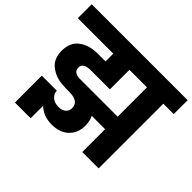

<svg xmlns="http://www.w3.org/2000/svg" viewBox="-204 -967 1278 1278"><g transform="rotate(45 434.5 -328.0)"><path d="M886 -740C886 -740 -17 -740 -17 -740C-17 -740 -17 -609 -17 -609C-17 -609 317 -609 317 -609C317 -609 317 -536 317 -536C317 -536 244 -536 244 -536C244 -536 244 -536 244 -536C190 -536 146 -523 112 -497C77 -471 60 -432 60 -380C60 -380 60 -380 60 -380C60 -329 77 -291 110 -266C143 -240 183 -226 230 -224C230 -224 230 -224 230 -224C245 -223 266 -222 293 -222C293 -222 293 -222 293 -222C322 -222 344 -216 359 -205C373 -194 380 -178 380 -158C380 -158 380 -158 380 -158C380 -141 374 -128 362 -117C350 -106 333 -100 310 -100C310 -100 310 -100 310 -100C285 -100 265 -106 250 -119C235 -132 226 -148 225 -169C225 -169 84 -169 84 -169C84 -169 84 84 84 84C84 84 232 84 232 84C232 84 232 -33 232 -33C232 -33 232 -33 232 -33C266 -1 309 15 360 15C360 15 360 15 360 15C411 15 452 1 481 -28C510 -56 525 -92 525 -137C525 -137 525 -137 525 -137C525 -168 519 -194 508 -215C508 -215 634 -215 634 -215C634 -215 634 0 634 0C634 0 788 0 788 0C788 0 788 -609 788 -609C788 -609 886 -609 886 -609C886 -609 886 -740 886 -740ZM323 -333C323 -333 279 -333 279 -333C279 -333 279 -333 279 -333C260 -333 246 -337 235 -344C224 -351 218 -363 218 -378C218 -378 218 -378 218 -378C218 -395 224 -407 237 -414C250 -421 265 -425 284 -425C284 -425 469 -425 469 -425C469 -425 469 -609 469 -609C469 -609 634 -609 634 -609C634 -609 634 -333 634 -333C634 -333 323 -333 323 -333Z"/></g></svg>

Font: Girnar Poppins
Style: Bold
Weight: 500
Designer: Ninad Kale (Devanagari), Jonny Pinhorn (Latin)
Foundry: Indian Type Foundry
Version: ""